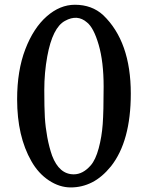

<svg xmlns="http://www.w3.org/2000/svg" viewBox="-20 -780 627 815"><path d="M52.7 -358.4Q52.7 -480.5 87.4 -570.8Q122.1 -661.1 178.2 -710.4Q234.4 -759.8 297.9 -759.8Q370.1 -759.8 418 -715.8Q535.2 -603.5 535.2 -382.8Q535.2 -180.7 451.2 -74.2Q413.1 -27.3 370.6 -5.9Q328.1 15.6 280.3 15.6Q232.4 15.6 187.5 -14.2Q142.6 -43.9 113.3 -95.7Q52.7 -201.2 52.7 -358.4ZM201.2 -119.1Q231.4 -40 293 -40Q332 -40 365.2 -78.1Q385.7 -101.6 398.9 -150.4Q412.1 -199.2 416 -253.4Q419.9 -307.6 419.9 -412.6Q419.9 -517.6 398.9 -589.8Q377.9 -662.1 349.6 -684.6Q308.6 -720.7 255.9 -691.4Q203.1 -663.1 180.7 -541Q168 -471.7 168 -397.5Q168 -323.2 170.4 -281.7Q172.9 -240.2 180.7 -197.8Q188.5 -155.3 201.2 -119.1Z"/></svg>

Font: GenEi LateGo v2
Style: Medium
Weight: 500
Designer: o_tamon (Modified)
Foundry: o_tamon / Adobe Systems Incorporated / FONT 910 / Philipp H. Poll
Version: Version 2.1;Original Version 1.004